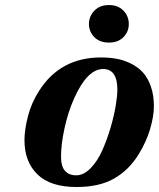

<svg xmlns="http://www.w3.org/2000/svg" viewBox="-20 -730 631 762"><path d="M222.2 -106.9Q222.2 -70.3 237.8 -52.2Q253.4 -34.2 282.2 -34.2Q312 -34.2 339.4 -62.3Q366.7 -90.3 385.5 -132.3Q404.3 -174.3 418.5 -222.2Q432.6 -270 439.2 -310.1Q445.8 -350.1 445.8 -374Q445.8 -456.1 389.2 -456.1Q326.2 -456.1 273.9 -338.9Q250 -284.7 236.1 -221.2Q222.2 -157.7 222.2 -106.9ZM77.1 -173.8Q77.1 -215.3 91.1 -269.3Q105 -323.2 136.2 -371.1Q220.2 -502 380.9 -502Q413.6 -502 442.4 -496.8Q471.2 -491.7 499 -478Q526.9 -464.4 546.6 -443.1Q566.4 -421.9 578.6 -387.2Q590.8 -352.5 590.8 -308.1Q590.8 -269.5 575.7 -217.8Q560.5 -166 528.8 -115.2Q490.7 -54.2 432.1 -21Q373.5 12.2 284.2 12.2Q179.7 12.2 128.4 -38.1Q77.1 -88.4 77.1 -173.8ZM412.1 -710Q448.7 -710 470 -687.7Q491.2 -665.5 491.2 -634.8Q491.2 -604.5 470.2 -582.8Q449.2 -561 412.1 -561Q375.5 -561 354.2 -582.8Q333 -604.5 333 -634.8Q333 -665 354.5 -687.5Q376 -710 412.1 -710Z"/></svg>

Font: Linguistics Pro
Style: Bold Italic
Weight: 700
Italic angle: -12°
Designer: Stefan Peev, Context Ltd
Foundry: Stefan Peev, Context Ltd
Version: Version 001.000